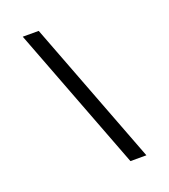

<svg xmlns="http://www.w3.org/2000/svg" viewBox="-173 -972 1097 1244"><g transform="rotate(-20 375.0 -350.0)"><path d="M510 148 130 -848H240L620 148Z"/></g></svg>

Font: Martian Mono VF sWd Rg
Style: Regular
Weight: 400
Width: 6
Monospace: yes
Designer: Roman Shamin
Foundry: Evil Martians
Version: Version 1.100